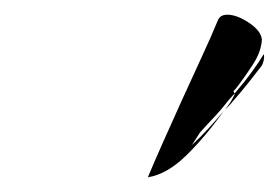

<svg xmlns="http://www.w3.org/2000/svg" viewBox="-20 -608 379 261"><path d="M181 -367Q188 -384 200 -411Q212 -438 226 -469Q240 -500 253.5 -529Q267 -558 276 -580Q279 -588 289 -588Q302 -588 318.5 -577Q335 -566 336 -554Q335 -538 324.5 -521.5Q314 -505 301 -488Q297 -484 297.5 -483.5Q298 -483 299 -481L290 -471Q280 -458 269.5 -447Q259 -436 252 -428Q250 -425 244.5 -416.5Q239 -408 241 -411Q252 -421 263 -433Q274 -445 284 -457Q260 -423 233.5 -397Q207 -371 181 -367ZM286 -459Q289 -463 291.5 -466.5Q294 -470 296 -474Q299 -479 299 -481Q312 -496 322.5 -510.5Q333 -525 337 -532L338 -534Q339 -534 339 -531Q339 -525 336 -519Q330 -511 318.5 -496.5Q307 -482 292 -465Z"/></svg>

Font: Smooch
Style: Regular
Weight: 400
Designer: Robert E. Leuschke
Foundry: Robert E. Leuschke
Version: Version 1.010; ttfautohint (v1.8.3)